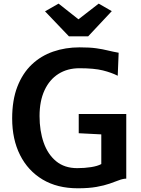

<svg xmlns="http://www.w3.org/2000/svg" viewBox="-20 -1006 757 1034"><path d="M45.5 -368Q45.5 -467 73.5 -539.2Q101.5 -611.5 151 -658.5Q200.5 -705.5 266.5 -728.2Q332.5 -751 408.5 -751Q463.5 -751 498.5 -746Q533.5 -741 560.8 -734.2Q588 -727.5 619 -722L614 -598Q581 -615 534 -626.8Q487 -638.5 408 -638.5Q343 -638.5 294.8 -608Q246.5 -577.5 219.8 -519.8Q193 -462 193 -381Q193 -301.5 215.2 -238Q237.5 -174.5 282.5 -137.5Q327.5 -100.5 396 -100.5Q435.5 -100.5 470.5 -106Q505.5 -111.5 525.5 -122.5V-302L550.5 -281L404 -288.5V-392H660V-44Q641.5 -43.5 620.2 -35.2Q599 -27 570.2 -17Q541.5 -7 500 0.5Q458.5 8 399 8Q288.5 8 209.5 -39.2Q130.5 -86.5 88 -171Q45.5 -255.5 45.5 -368ZM351 -810.5 222.5 -945 295.5 -986.5 402.5 -902 511.5 -986.5 582 -946 455 -810.5Z"/></svg>

Font: Merriweather Sans SemiBold
Style: Regular
Weight: 600
Designer: Eben Sorkin
Foundry: Eben Sorkin
Version: Version 2.001